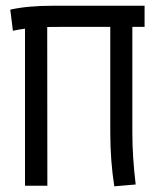

<svg xmlns="http://www.w3.org/2000/svg" viewBox="-20 -653 558 675"><path d="M146.5 0H67.9V-552.2Q48.8 -549.8 25.4 -544.9L16.1 -619.1Q76.2 -632.8 166 -632.8H488.3V-558.6H445.3V-184.6Q445.3 -102.5 457 -4.4L381.8 2Q367.7 -88.4 367.7 -187.5V-558.6H205.6Q164.6 -558.6 146 -558.1Z"/></svg>

Font: FantasqueSansM Nerd Font
Style: Regular
Weight: 400
Monospace: yes
Designer: Jany Belluz
Version: Version 1.8.0 ; ttfautohint (v1.8.2);Nerd Fonts 3.4.0